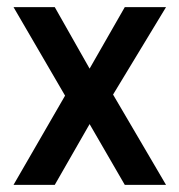

<svg xmlns="http://www.w3.org/2000/svg" viewBox="-20 -520 504 540"><path d="M163 -251 18 0H134L232 -171L331 0H447L298 -254L447 -500H331L232 -327L134 -500H18Z"/></svg>

Font: RazerF5 SemiBold
Style: Regular
Weight: 600
Foundry: Razer Inc.
Version: Version 2